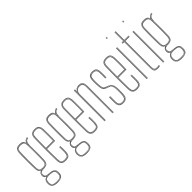

<svg xmlns="http://www.w3.org/2000/svg" viewBox="37 -1651 2642 2642"><g transform="rotate(-45 1358.0 -330.0)"><path d="M143.8 140Q96.5 140 67.4 124Q38.2 108 35.8 60Q35.5 56.2 35.5 53.4Q35.5 50.5 35.8 46Q37 15.8 53.1 -3.4Q69.2 -22.5 92 -25.8V-26.8Q68.2 -36.2 62.5 -50.6Q56.8 -65 56.8 -76Q56.8 -78.2 56.8 -80Q56.8 -81.8 56.8 -84Q56.8 -100.5 67.1 -116Q77.5 -131.5 96.5 -138V-140Q76.8 -148.5 66.8 -166.9Q56.8 -185.2 55.8 -220Q54.5 -267.8 54 -302.4Q53.5 -337 53.5 -367.5Q53.5 -398 54.1 -432.4Q54.8 -466.8 55.8 -514Q56.8 -558.8 74.6 -581.9Q92.5 -605 143.8 -605Q180 -605 197.9 -592.9Q215.8 -580.8 222.8 -553H223.8Q228.2 -566 238.2 -576.6Q248.2 -587.2 261.2 -593.6Q274.2 -600 287.8 -600V-596Q260.5 -595 243.4 -577.4Q226.2 -559.8 223.2 -540.8H222.2Q217 -573.2 199.4 -587.1Q181.8 -601 143.8 -601Q99.5 -601 80.1 -581.6Q60.8 -562.2 59.8 -514Q58.5 -451 57.9 -405.4Q57.2 -359.8 57.8 -317.1Q58.2 -274.5 59.8 -220Q60.8 -185.5 71.9 -165.4Q83 -145.2 108.8 -140.2V-138.2Q85.2 -133.5 73 -117.6Q60.8 -101.8 60.8 -84Q60.8 -81.8 60.8 -80Q60.8 -78.2 60.8 -76Q60.8 -62.2 69.6 -46.9Q78.5 -31.5 106.5 -26.5V-25.5Q79.2 -23.8 60.2 -6Q41.2 11.8 39.8 46Q39.5 50.5 39.5 53.4Q39.5 56.2 39.8 60.2Q42 107 70.4 121.6Q98.8 136.2 143.8 136.2Q188.8 136.2 218.2 121.6Q247.8 107 247.8 60.2Q247.8 55.2 247.8 52.6Q247.8 50 247.8 46Q247.8 -1.8 219.2 -14.6Q190.8 -27.5 143.8 -30Q117.5 -31.5 101.9 -37.1Q86.2 -42.8 79.5 -52.5Q72.8 -62.2 72.8 -76Q72.8 -78.2 72.8 -80Q72.8 -81.8 72.8 -84Q72.8 -107.2 86.9 -120.6Q101 -134 143.8 -134Q188.5 -134 207.4 -153.5Q226.2 -173 227.8 -220Q229.2 -266.8 229.5 -306.9Q229.8 -347 229.5 -393.1Q229.2 -439.2 228.2 -504Q228 -539.2 243 -561.6Q258 -584 287.8 -584V-580Q259.2 -580 245.6 -557.8Q232 -535.5 232.2 -491.8Q232.8 -444 233.2 -403.5Q233.8 -363 233.6 -319.8Q233.5 -276.5 231.8 -220Q230.2 -172 210.5 -151.2Q190.8 -130.5 143.8 -130Q114 -129.8 99.6 -124Q85.2 -118.2 81 -108Q76.8 -97.8 76.8 -84Q76.8 -81.8 76.8 -80Q76.8 -78.2 76.8 -76Q76.8 -62.2 83.6 -53.5Q90.5 -44.8 105.2 -40.1Q120 -35.5 143.8 -34Q193.2 -31 222.5 -17Q251.8 -3 251.8 46Q251.8 49.5 251.8 52.6Q251.8 55.8 251.8 60Q251.8 108 221.4 124Q191 140 143.8 140ZM143.8 128.5Q170.8 128.5 192.6 123.6Q214.5 118.8 227.2 104.1Q240 89.5 240 60.5Q240 56 240 53.1Q240 50.2 240 46Q240 15.8 227.5 1.9Q215 -12 193.5 -16.4Q172 -20.8 145 -22.5Q98.5 -25.5 74 -9.5Q49.5 6.5 47.8 46Q47.5 50.5 47.5 53.5Q47.5 56.5 47.8 60.8Q49.8 104.5 76.6 116.5Q103.5 128.5 143.8 128.5ZM143.8 124.8Q105.5 124.8 79.6 114Q53.8 103.2 51.8 60.8Q51.5 56.5 51.5 53.5Q51.5 50.5 51.8 46Q53.8 1.5 80.4 -10Q107 -21.5 143.8 -19Q170 -17.5 190.8 -13.8Q211.5 -10 223.6 3.1Q235.8 16.2 235.8 46Q235.8 50.8 235.8 53.1Q235.8 55.5 235.8 60.8Q235.8 103.2 208.9 114Q182 124.8 143.8 124.8ZM143.8 121Q167.8 121 187.6 117.5Q207.5 114 219.5 101.2Q231.5 88.5 231.8 61Q231.8 55.5 231.8 53.1Q231.8 50.8 231.8 46Q231.8 17.8 220.2 5.5Q208.8 -6.8 188.9 -10.4Q169 -14 143.8 -15.5Q107.2 -17.8 82.5 -7.4Q57.8 3 55.8 46Q55.5 50.5 55.5 53.5Q55.5 56.5 55.8 61Q57.5 102.2 82.6 111.6Q107.8 121 143.8 121ZM143.8 132.5Q101 132.5 73.4 119.1Q45.8 105.8 43.8 60.5Q43.5 56.2 43.5 53.4Q43.5 50.5 43.8 46Q45.2 11.5 64.4 -5.9Q83.5 -23.2 117.2 -25V-26Q84.8 -31.8 74.8 -46.2Q64.8 -60.8 64.8 -76Q64.8 -78.2 64.8 -80Q64.8 -81.8 64.8 -84Q64.8 -103.2 77.9 -119.1Q91 -135 122 -139V-140Q90 -144.2 77.5 -163.4Q65 -182.5 63.8 -220Q62.2 -272.2 61.8 -315.6Q61.2 -359 61.8 -405.6Q62.2 -452.2 63.8 -514Q65 -559.5 82.5 -578.2Q100 -597 143.8 -597Q183.5 -597 200.9 -581Q218.2 -565 222 -526.8H223Q224.8 -545.8 233.8 -560.2Q242.8 -574.8 256.9 -583.1Q271 -591.5 287.8 -592V-588Q257.2 -587.2 240.1 -563.1Q223 -539 223.8 -501Q225 -442 225.6 -399.9Q226.2 -357.8 225.9 -316.8Q225.5 -275.8 223.8 -220Q222.5 -174.8 204 -156.2Q185.5 -137.8 143.8 -137.8Q113.2 -137.8 97 -129.8Q80.8 -121.8 74.8 -109.5Q68.8 -97.2 68.8 -84Q68.8 -81.8 68.8 -80Q68.8 -78.2 68.8 -76Q68.8 -57.8 83.9 -43.1Q99 -28.5 143.8 -26.2Q173.5 -24.8 196.1 -19.6Q218.8 -14.5 231.4 0.2Q244 15 244 46Q244 50 244 52.9Q244 55.8 244 60.5Q244 105.8 215.2 119.1Q186.5 132.5 143.8 132.5ZM143.8 -142Q184.5 -142 201.4 -159.1Q218.2 -176.2 219.8 -220Q221.2 -267.2 221.8 -313.5Q222.2 -359.8 221.8 -409Q221.2 -458.2 219.8 -514Q218.8 -558.8 200.2 -575.9Q181.8 -593 143.8 -593Q103.8 -593 86.4 -576.2Q69 -559.5 67.8 -514Q65.8 -431.8 65.5 -363.2Q65.2 -294.8 67.8 -220Q69.2 -176.2 86.1 -159.1Q103 -142 143.8 -142ZM143.8 -146Q105.8 -146 89.5 -161.6Q73.2 -177.2 71.8 -220Q69.8 -288 69.6 -361.4Q69.5 -434.8 71.8 -514Q73 -557.2 89 -573.1Q105 -589 143.8 -589Q182.8 -589 198.6 -573.1Q214.5 -557.2 215.8 -514Q217.2 -461.5 217.8 -411.9Q218.2 -362.2 217.8 -314.6Q217.2 -267 215.8 -220Q214.2 -177.2 198 -161.6Q181.8 -146 143.8 -146ZM143.8 -150Q179.8 -150 195 -164.4Q210.2 -178.8 211.8 -220Q213.2 -261 213.8 -310.5Q214.2 -360 213.9 -412.4Q213.5 -464.8 211.8 -514Q210.5 -557.5 194.6 -571.2Q178.8 -585 143.8 -585Q109 -585 93 -571.2Q77 -557.5 75.8 -514Q73.5 -439.8 73.5 -364Q73.5 -288.2 75.8 -220Q77.2 -178.8 92.5 -164.4Q107.8 -150 143.8 -150Z M438 5Q386.5 5 367.8 -17.4Q349 -39.8 348 -85Q346.8 -151 346.1 -205.6Q345.5 -260.2 345.6 -309.5Q345.8 -358.8 346.4 -408.4Q347 -458 348 -514Q349 -559.5 368.2 -582.2Q387.5 -605 438 -605Q482 -605 502 -584Q522 -563 523.8 -515.8Q524.5 -498.5 524.9 -475.2Q525.2 -452 525.4 -423.6Q525.5 -395.2 524.9 -362.1Q524.2 -329 523 -292H365.8Q365.8 -249.2 366 -216.1Q366.2 -183 366.9 -152Q367.5 -121 368 -85.2Q368.8 -45.8 383.1 -30.4Q397.5 -15 438 -15Q474.8 -15 488.5 -28.9Q502.2 -42.8 504 -85.8Q504.8 -103.2 504.6 -131Q504.5 -158.8 503 -191H507Q508.5 -160 508.6 -131.6Q508.8 -103.2 508 -85.8Q506.2 -40.8 491 -25.9Q475.8 -11 438 -11Q395.8 -11 380.2 -27.4Q364.8 -43.8 364 -85.2Q363.5 -117.8 362.9 -149.5Q362.2 -181.2 362 -216.9Q361.8 -252.5 361.8 -296H519.2Q520.5 -336 521 -369.4Q521.5 -402.8 521.5 -429.9Q521.5 -457 521 -478.4Q520.5 -499.8 519.8 -515.8Q518 -565.5 497 -583.2Q476 -601 438 -601Q389.2 -601 371.1 -579.5Q353 -558 352 -514Q351 -458.8 350.4 -407.4Q349.8 -356 349.8 -304.9Q349.8 -253.8 350.2 -199.8Q350.8 -145.8 352 -85Q353 -40 371.2 -19.5Q389.5 1 438 1Q480.8 1 499.2 -17.1Q517.8 -35.2 520 -85.2Q520.5 -96.5 520.6 -113.2Q520.8 -130 520.4 -150.1Q520 -170.2 519 -191H523Q524.2 -162.2 524.6 -133.9Q525 -105.5 524 -85Q521.8 -34.8 502.8 -14.9Q483.8 5 438 5ZM438 -3Q391 -3 374 -22.2Q357 -41.5 356 -85Q355 -144.8 354.4 -198.5Q353.8 -252.2 353.8 -303.4Q353.8 -354.5 354.4 -406.4Q355 -458.2 356 -514Q357 -557.8 374.5 -577.4Q392 -597 438 -597Q479 -597 496.6 -578.1Q514.2 -559.2 516 -512.8Q516.5 -499.8 517 -469.6Q517.5 -439.5 517.4 -396.1Q517.2 -352.8 515.2 -300H357.8Q357.8 -233.5 358.4 -184Q359 -134.5 360 -85.2Q360.8 -41.5 377.9 -24.2Q395 -7 438 -7Q478.2 -7 494.1 -23.2Q510 -39.5 512 -85.5Q512.8 -102.8 512.6 -130.9Q512.5 -159 511 -191H515Q516.2 -165.8 516.6 -136.2Q517 -106.8 516 -85.5Q514 -37.2 496.9 -20.1Q479.8 -3 438 -3ZM357.8 -304H511.5Q513.2 -350.5 513.5 -392.8Q513.8 -435 513.2 -466.6Q512.8 -498.2 512 -512.8Q510.2 -558.2 493.5 -575.6Q476.8 -593 438 -593Q394.2 -593 377.5 -574.6Q360.8 -556.2 360 -513.8Q359 -465.5 358.4 -417.1Q357.8 -368.8 357.8 -304ZM361.8 -308Q361.8 -350.5 362 -383.1Q362.2 -415.8 362.9 -446.4Q363.5 -477 364 -513.8Q364.8 -555 380.6 -572Q396.5 -589 438 -589Q473 -589 489.6 -573.5Q506.2 -558 508 -513Q508.5 -500 509 -470.9Q509.5 -441.8 509.4 -400.1Q509.2 -358.5 507.5 -308ZM365.8 -312H503.8Q505.2 -357.8 505.4 -398.5Q505.5 -439.2 505 -469.2Q504.5 -499.2 504 -513Q502.2 -555.5 487.1 -570.2Q472 -585 438 -585Q397.8 -585 383.2 -568.9Q368.8 -552.8 368 -513.8Q367.5 -478.5 366.9 -448.2Q366.2 -418 366 -385.9Q365.8 -353.8 365.8 -312Z M712 140Q664.8 140 635.6 124Q606.5 108 604 60Q603.8 56.2 603.8 53.4Q603.8 50.5 604 46Q605.2 15.8 621.4 -3.4Q637.5 -22.5 660.2 -25.8V-26.8Q636.5 -36.2 630.8 -50.6Q625 -65 625 -76Q625 -78.2 625 -80Q625 -81.8 625 -84Q625 -100.5 635.4 -116Q645.8 -131.5 664.8 -138V-140Q645 -148.5 635 -166.9Q625 -185.2 624 -220Q622.8 -267.8 622.2 -302.4Q621.8 -337 621.8 -367.5Q621.8 -398 622.4 -432.4Q623 -466.8 624 -514Q625 -558.8 642.9 -581.9Q660.8 -605 712 -605Q748.2 -605 766.1 -592.9Q784 -580.8 791 -553H792Q796.5 -566 806.5 -576.6Q816.5 -587.2 829.5 -593.6Q842.5 -600 856 -600V-596Q828.8 -595 811.6 -577.4Q794.5 -559.8 791.5 -540.8H790.5Q785.2 -573.2 767.6 -587.1Q750 -601 712 -601Q667.8 -601 648.4 -581.6Q629 -562.2 628 -514Q626.8 -451 626.1 -405.4Q625.5 -359.8 626 -317.1Q626.5 -274.5 628 -220Q629 -185.5 640.1 -165.4Q651.2 -145.2 677 -140.2V-138.2Q653.5 -133.5 641.2 -117.6Q629 -101.8 629 -84Q629 -81.8 629 -80Q629 -78.2 629 -76Q629 -62.2 637.9 -46.9Q646.8 -31.5 674.8 -26.5V-25.5Q647.5 -23.8 628.5 -6Q609.5 11.8 608 46Q607.8 50.5 607.8 53.4Q607.8 56.2 608 60.2Q610.2 107 638.6 121.6Q667 136.2 712 136.2Q757 136.2 786.5 121.6Q816 107 816 60.2Q816 55.2 816 52.6Q816 50 816 46Q816 -1.8 787.5 -14.6Q759 -27.5 712 -30Q685.8 -31.5 670.1 -37.1Q654.5 -42.8 647.8 -52.5Q641 -62.2 641 -76Q641 -78.2 641 -80Q641 -81.8 641 -84Q641 -107.2 655.1 -120.6Q669.2 -134 712 -134Q756.8 -134 775.6 -153.5Q794.5 -173 796 -220Q797.5 -266.8 797.8 -306.9Q798 -347 797.8 -393.1Q797.5 -439.2 796.5 -504Q796.2 -539.2 811.2 -561.6Q826.2 -584 856 -584V-580Q827.5 -580 813.9 -557.8Q800.2 -535.5 800.5 -491.8Q801 -444 801.5 -403.5Q802 -363 801.9 -319.8Q801.8 -276.5 800 -220Q798.5 -172 778.8 -151.2Q759 -130.5 712 -130Q682.2 -129.8 667.9 -124Q653.5 -118.2 649.2 -108Q645 -97.8 645 -84Q645 -81.8 645 -80Q645 -78.2 645 -76Q645 -62.2 651.9 -53.5Q658.8 -44.8 673.5 -40.1Q688.2 -35.5 712 -34Q761.5 -31 790.8 -17Q820 -3 820 46Q820 49.5 820 52.6Q820 55.8 820 60Q820 108 789.6 124Q759.2 140 712 140ZM712 128.5Q739 128.5 760.9 123.6Q782.8 118.8 795.5 104.1Q808.2 89.5 808.2 60.5Q808.2 56 808.2 53.1Q808.2 50.2 808.2 46Q808.2 15.8 795.8 1.9Q783.2 -12 761.8 -16.4Q740.2 -20.8 713.2 -22.5Q666.8 -25.5 642.2 -9.5Q617.8 6.5 616 46Q615.8 50.5 615.8 53.5Q615.8 56.5 616 60.8Q618 104.5 644.9 116.5Q671.8 128.5 712 128.5ZM712 124.8Q673.8 124.8 647.9 114Q622 103.2 620 60.8Q619.8 56.5 619.8 53.5Q619.8 50.5 620 46Q622 1.5 648.6 -10Q675.2 -21.5 712 -19Q738.2 -17.5 759 -13.8Q779.8 -10 791.9 3.1Q804 16.2 804 46Q804 50.8 804 53.1Q804 55.5 804 60.8Q804 103.2 777.1 114Q750.2 124.8 712 124.8ZM712 121Q736 121 755.9 117.5Q775.8 114 787.8 101.2Q799.8 88.5 800 61Q800 55.5 800 53.1Q800 50.8 800 46Q800 17.8 788.5 5.5Q777 -6.8 757.1 -10.4Q737.2 -14 712 -15.5Q675.5 -17.8 650.8 -7.4Q626 3 624 46Q623.8 50.5 623.8 53.5Q623.8 56.5 624 61Q625.8 102.2 650.9 111.6Q676 121 712 121ZM712 132.5Q669.2 132.5 641.6 119.1Q614 105.8 612 60.5Q611.8 56.2 611.8 53.4Q611.8 50.5 612 46Q613.5 11.5 632.6 -5.9Q651.8 -23.2 685.5 -25V-26Q653 -31.8 643 -46.2Q633 -60.8 633 -76Q633 -78.2 633 -80Q633 -81.8 633 -84Q633 -103.2 646.1 -119.1Q659.2 -135 690.2 -139V-140Q658.2 -144.2 645.8 -163.4Q633.2 -182.5 632 -220Q630.5 -272.2 630 -315.6Q629.5 -359 630 -405.6Q630.5 -452.2 632 -514Q633.2 -559.5 650.8 -578.2Q668.2 -597 712 -597Q751.8 -597 769.1 -581Q786.5 -565 790.2 -526.8H791.2Q793 -545.8 802 -560.2Q811 -574.8 825.1 -583.1Q839.2 -591.5 856 -592V-588Q825.5 -587.2 808.4 -563.1Q791.2 -539 792 -501Q793.2 -442 793.9 -399.9Q794.5 -357.8 794.1 -316.8Q793.8 -275.8 792 -220Q790.8 -174.8 772.2 -156.2Q753.8 -137.8 712 -137.8Q681.5 -137.8 665.2 -129.8Q649 -121.8 643 -109.5Q637 -97.2 637 -84Q637 -81.8 637 -80Q637 -78.2 637 -76Q637 -57.8 652.1 -43.1Q667.2 -28.5 712 -26.2Q741.8 -24.8 764.4 -19.6Q787 -14.5 799.6 0.2Q812.2 15 812.2 46Q812.2 50 812.2 52.9Q812.2 55.8 812.2 60.5Q812.2 105.8 783.5 119.1Q754.8 132.5 712 132.5ZM712 -142Q752.8 -142 769.6 -159.1Q786.5 -176.2 788 -220Q789.5 -267.2 790 -313.5Q790.5 -359.8 790 -409Q789.5 -458.2 788 -514Q787 -558.8 768.5 -575.9Q750 -593 712 -593Q672 -593 654.6 -576.2Q637.2 -559.5 636 -514Q634 -431.8 633.8 -363.2Q633.5 -294.8 636 -220Q637.5 -176.2 654.4 -159.1Q671.2 -142 712 -142ZM712 -146Q674 -146 657.8 -161.6Q641.5 -177.2 640 -220Q638 -288 637.9 -361.4Q637.8 -434.8 640 -514Q641.2 -557.2 657.2 -573.1Q673.2 -589 712 -589Q751 -589 766.9 -573.1Q782.8 -557.2 784 -514Q785.5 -461.5 786 -411.9Q786.5 -362.2 786 -314.6Q785.5 -267 784 -220Q782.5 -177.2 766.2 -161.6Q750 -146 712 -146ZM712 -150Q748 -150 763.2 -164.4Q778.5 -178.8 780 -220Q781.5 -261 782 -310.5Q782.5 -360 782.1 -412.4Q781.8 -464.8 780 -514Q778.8 -557.5 762.9 -571.2Q747 -585 712 -585Q677.2 -585 661.2 -571.2Q645.2 -557.5 644 -514Q641.8 -439.8 641.8 -364Q641.8 -288.2 644 -220Q645.5 -178.8 660.8 -164.4Q676 -150 712 -150Z M1006.2 5Q954.8 5 936 -17.4Q917.2 -39.8 916.2 -85Q915 -151 914.4 -205.6Q913.8 -260.2 913.9 -309.5Q914 -358.8 914.6 -408.4Q915.2 -458 916.2 -514Q917.2 -559.5 936.5 -582.2Q955.8 -605 1006.2 -605Q1050.2 -605 1070.2 -584Q1090.2 -563 1092 -515.8Q1092.8 -498.5 1093.1 -475.2Q1093.5 -452 1093.6 -423.6Q1093.8 -395.2 1093.1 -362.1Q1092.5 -329 1091.2 -292H934Q934 -249.2 934.2 -216.1Q934.5 -183 935.1 -152Q935.8 -121 936.2 -85.2Q937 -45.8 951.4 -30.4Q965.8 -15 1006.2 -15Q1043 -15 1056.8 -28.9Q1070.5 -42.8 1072.2 -85.8Q1073 -103.2 1072.9 -131Q1072.8 -158.8 1071.2 -191H1075.2Q1076.8 -160 1076.9 -131.6Q1077 -103.2 1076.2 -85.8Q1074.5 -40.8 1059.2 -25.9Q1044 -11 1006.2 -11Q964 -11 948.5 -27.4Q933 -43.8 932.2 -85.2Q931.8 -117.8 931.1 -149.5Q930.5 -181.2 930.2 -216.9Q930 -252.5 930 -296H1087.5Q1088.8 -336 1089.2 -369.4Q1089.8 -402.8 1089.8 -429.9Q1089.8 -457 1089.2 -478.4Q1088.8 -499.8 1088 -515.8Q1086.2 -565.5 1065.2 -583.2Q1044.2 -601 1006.2 -601Q957.5 -601 939.4 -579.5Q921.2 -558 920.2 -514Q919.2 -458.8 918.6 -407.4Q918 -356 918 -304.9Q918 -253.8 918.5 -199.8Q919 -145.8 920.2 -85Q921.2 -40 939.5 -19.5Q957.8 1 1006.2 1Q1049 1 1067.5 -17.1Q1086 -35.2 1088.2 -85.2Q1088.8 -96.5 1088.9 -113.2Q1089 -130 1088.6 -150.1Q1088.2 -170.2 1087.2 -191H1091.2Q1092.5 -162.2 1092.9 -133.9Q1093.2 -105.5 1092.2 -85Q1090 -34.8 1071 -14.9Q1052 5 1006.2 5ZM1006.2 -3Q959.2 -3 942.2 -22.2Q925.2 -41.5 924.2 -85Q923.2 -144.8 922.6 -198.5Q922 -252.2 922 -303.4Q922 -354.5 922.6 -406.4Q923.2 -458.2 924.2 -514Q925.2 -557.8 942.8 -577.4Q960.2 -597 1006.2 -597Q1047.2 -597 1064.9 -578.1Q1082.5 -559.2 1084.2 -512.8Q1084.8 -499.8 1085.2 -469.6Q1085.8 -439.5 1085.6 -396.1Q1085.5 -352.8 1083.5 -300H926Q926 -233.5 926.6 -184Q927.2 -134.5 928.2 -85.2Q929 -41.5 946.1 -24.2Q963.2 -7 1006.2 -7Q1046.5 -7 1062.4 -23.2Q1078.2 -39.5 1080.2 -85.5Q1081 -102.8 1080.9 -130.9Q1080.8 -159 1079.2 -191H1083.2Q1084.5 -165.8 1084.9 -136.2Q1085.2 -106.8 1084.2 -85.5Q1082.2 -37.2 1065.1 -20.1Q1048 -3 1006.2 -3ZM926 -304H1079.8Q1081.5 -350.5 1081.8 -392.8Q1082 -435 1081.5 -466.6Q1081 -498.2 1080.2 -512.8Q1078.5 -558.2 1061.8 -575.6Q1045 -593 1006.2 -593Q962.5 -593 945.8 -574.6Q929 -556.2 928.2 -513.8Q927.2 -465.5 926.6 -417.1Q926 -368.8 926 -304ZM930 -308Q930 -350.5 930.2 -383.1Q930.5 -415.8 931.1 -446.4Q931.8 -477 932.2 -513.8Q933 -555 948.9 -572Q964.8 -589 1006.2 -589Q1041.2 -589 1057.9 -573.5Q1074.5 -558 1076.2 -513Q1076.8 -500 1077.2 -470.9Q1077.8 -441.8 1077.6 -400.1Q1077.5 -358.5 1075.8 -308ZM934 -312H1072Q1073.5 -357.8 1073.6 -398.5Q1073.8 -439.2 1073.2 -469.2Q1072.8 -499.2 1072.2 -513Q1070.5 -555.5 1055.4 -570.2Q1040.2 -585 1006.2 -585Q966 -585 951.5 -568.9Q937 -552.8 936.2 -513.8Q935.8 -478.5 935.1 -448.2Q934.5 -418 934.2 -385.9Q934 -353.8 934 -312Z M1367.8 0V-514Q1367.8 -535 1364.1 -551.2Q1360.5 -567.5 1351.8 -578.5Q1343 -589.5 1328.1 -595.2Q1313.2 -601 1290.8 -601Q1262.8 -601 1241.1 -585.6Q1219.5 -570.2 1210.5 -542.5H1208.5L1212.2 -600H1216.5V-596.2L1212.2 -555.5H1213.2Q1222 -577.8 1243.9 -591.4Q1265.8 -605 1290.8 -605Q1309.8 -605 1323.5 -601.1Q1337.2 -597.2 1346.6 -589.8Q1356 -582.2 1361.5 -571.2Q1367 -560.2 1369.4 -545.9Q1371.8 -531.5 1371.8 -514V0ZM1196.5 0V-600H1200.5V0ZM1213 0V-508.8Q1213 -525.8 1220.5 -544.4Q1228 -563 1245 -576Q1262 -589 1290.8 -589Q1309.8 -589 1322.4 -584.1Q1335 -579.2 1342.2 -569.6Q1349.5 -560 1352.6 -546Q1355.8 -532 1355.8 -514V0H1351.8V-514Q1351.8 -537 1346.4 -552.8Q1341 -568.5 1327.8 -576.8Q1314.5 -585 1290.8 -585Q1264 -585 1247.8 -572.9Q1231.5 -560.8 1224.2 -543.1Q1217 -525.5 1217 -508.8V0ZM1204.5 0V-600H1208.5L1206.5 -527.8H1208.5Q1214.2 -556.5 1235.9 -576.8Q1257.5 -597 1290.8 -597Q1334.8 -597 1349.2 -574.6Q1363.8 -552.2 1363.8 -514V0H1359.8V-514Q1359.8 -552 1345.5 -572.5Q1331.2 -593 1290.8 -593Q1261.2 -593 1243.2 -579Q1225.2 -565 1217.1 -545.4Q1209 -525.8 1209 -508.8V0Z M1556.5 5Q1512.8 5 1493.5 -15.9Q1474.2 -36.8 1473.5 -85Q1473.2 -112 1473 -133.5Q1472.8 -155 1473.5 -191H1477.5Q1477 -151.2 1477.1 -130.4Q1477.2 -109.5 1477.5 -85Q1478.2 -39 1496.6 -19Q1515 1 1556.5 1Q1597.2 1 1616.5 -18.9Q1635.8 -38.8 1638.5 -85.2Q1639.5 -100 1639.6 -115.2Q1639.8 -130.5 1639.6 -146.5Q1639.5 -162.5 1639.5 -179Q1639.5 -240 1623.5 -267.2Q1607.5 -294.5 1574.2 -306.8L1545.2 -317.5Q1525.5 -324.8 1514 -334.1Q1502.5 -343.5 1496.9 -367.5Q1491.2 -391.5 1489.5 -442.5Q1488.8 -462.5 1488.9 -477.8Q1489 -493 1489.5 -513.5Q1490.8 -553.8 1506.1 -571.4Q1521.5 -589 1556.5 -589Q1591.8 -589 1607.4 -571.6Q1623 -554.2 1623.5 -514Q1624 -487.8 1624 -466.9Q1624 -446 1623.5 -410H1619.5Q1621 -441.2 1620.5 -467Q1620 -492.8 1619.5 -513.8Q1619 -552 1604.4 -568.5Q1589.8 -585 1556.5 -585Q1524 -585 1509.4 -568.4Q1494.8 -551.8 1493.5 -513.5Q1492.8 -488.8 1492.9 -475Q1493 -461.2 1493.5 -442.8Q1495.2 -397.2 1499.4 -374Q1503.5 -350.8 1514.4 -340.1Q1525.2 -329.5 1546.8 -321.2L1575.5 -310.2Q1596.5 -302.2 1611.8 -288.5Q1627 -274.8 1635.2 -248.9Q1643.5 -223 1643.5 -179Q1643.5 -163 1643.6 -146.9Q1643.8 -130.8 1643.6 -115.1Q1643.5 -99.5 1642.5 -85Q1639.5 -36.8 1619.5 -15.9Q1599.5 5 1556.5 5ZM1556.5 -3Q1517 -3 1499.6 -22.1Q1482.2 -41.2 1481.5 -85.2Q1481.2 -111 1480.8 -136.9Q1480.2 -162.8 1481.5 -191H1485.5Q1484 -159.5 1484.6 -133.2Q1485.2 -107 1485.5 -85.2Q1486 -43.5 1502.6 -25.2Q1519.2 -7 1556.5 -7Q1593.8 -7 1610.9 -25.2Q1628 -43.5 1630.5 -85.8Q1631.8 -108 1631.6 -130.2Q1631.5 -152.5 1631.5 -179Q1631.5 -237.5 1616.8 -262.6Q1602 -287.8 1571.2 -299.2L1542.5 -310Q1518.5 -319 1506 -330.9Q1493.5 -342.8 1488.4 -368Q1483.2 -393.2 1481.5 -442.2Q1480.8 -462.5 1480.9 -478.1Q1481 -493.8 1481.5 -513.8Q1482.8 -558.5 1500.4 -577.8Q1518 -597 1556.5 -597Q1596 -597 1613.4 -577.8Q1630.8 -558.5 1631.5 -514Q1632 -487.8 1632 -466.9Q1632 -446 1631.5 -410H1627.5Q1628 -449.8 1628 -470Q1628 -490.2 1627.5 -514Q1627 -556.5 1610.2 -574.8Q1593.5 -593 1556.5 -593Q1519.8 -593 1503.2 -574.5Q1486.8 -556 1485.5 -513.5Q1485 -493.5 1484.9 -477.6Q1484.8 -461.8 1485.5 -442.5Q1487.2 -391.2 1492.9 -366.6Q1498.5 -342 1510.6 -331.9Q1522.8 -321.8 1543.8 -313.8L1572.8 -302.8Q1603.2 -291.2 1619.4 -266.1Q1635.5 -241 1635.5 -179Q1635.5 -153.2 1635.6 -130.4Q1635.8 -107.5 1634.5 -85.5Q1631.8 -42 1614 -22.5Q1596.2 -3 1556.5 -3ZM1556.5 -11Q1521.2 -11 1505.6 -28.2Q1490 -45.5 1489.5 -85.5Q1489.2 -105.5 1488.6 -132.1Q1488 -158.8 1489.5 -191H1493.5Q1492.2 -161.5 1492.8 -135Q1493.2 -108.5 1493.5 -85.5Q1494 -47.8 1508.6 -31.4Q1523.2 -15 1556.5 -15Q1591.5 -15 1605.9 -32.6Q1620.2 -50.2 1622.5 -86.2Q1624 -109.5 1623.8 -132.1Q1623.5 -154.8 1623.5 -179Q1623.5 -236.2 1610 -258.9Q1596.5 -281.5 1568.5 -291.8L1539.5 -302.5Q1513.8 -312 1500.1 -325.2Q1486.5 -338.5 1480.9 -365.2Q1475.2 -392 1473.5 -442Q1472.8 -462.2 1472.9 -478.2Q1473 -494.2 1473.5 -514Q1475 -562.8 1494.2 -583.9Q1513.5 -605 1556.5 -605Q1600.2 -605 1619.5 -583.9Q1638.8 -562.8 1639.5 -514Q1640 -493 1640.5 -467.5Q1641 -442 1639.5 -410H1635.5Q1636 -449.5 1636 -470Q1636 -490.5 1635.5 -514Q1634.8 -559.8 1616.9 -580.4Q1599 -601 1556.5 -601Q1514.8 -601 1496.9 -580.4Q1479 -559.8 1477.5 -513.8Q1476.8 -489.5 1476.9 -474.6Q1477 -459.8 1477.5 -442Q1479.2 -393.2 1484.5 -367.4Q1489.8 -341.5 1502.9 -328.6Q1516 -315.8 1541 -306.2L1570 -295.2Q1599.2 -284.2 1613.4 -260.4Q1627.5 -236.5 1627.5 -179Q1627.5 -162.2 1627.6 -146.4Q1627.8 -130.5 1627.6 -115.4Q1627.5 -100.2 1626.5 -85.5Q1624 -45.8 1607.8 -28.4Q1591.5 -11 1556.5 -11Z M1826.5 5Q1775 5 1756.2 -17.4Q1737.5 -39.8 1736.5 -85Q1735.2 -151 1734.6 -205.6Q1734 -260.2 1734.1 -309.5Q1734.2 -358.8 1734.9 -408.4Q1735.5 -458 1736.5 -514Q1737.5 -559.5 1756.8 -582.2Q1776 -605 1826.5 -605Q1870.5 -605 1890.5 -584Q1910.5 -563 1912.2 -515.8Q1913 -498.5 1913.4 -475.2Q1913.8 -452 1913.9 -423.6Q1914 -395.2 1913.4 -362.1Q1912.8 -329 1911.5 -292H1754.2Q1754.2 -249.2 1754.5 -216.1Q1754.8 -183 1755.4 -152Q1756 -121 1756.5 -85.2Q1757.2 -45.8 1771.6 -30.4Q1786 -15 1826.5 -15Q1863.2 -15 1877 -28.9Q1890.8 -42.8 1892.5 -85.8Q1893.2 -103.2 1893.1 -131Q1893 -158.8 1891.5 -191H1895.5Q1897 -160 1897.1 -131.6Q1897.2 -103.2 1896.5 -85.8Q1894.8 -40.8 1879.5 -25.9Q1864.2 -11 1826.5 -11Q1784.2 -11 1768.8 -27.4Q1753.2 -43.8 1752.5 -85.2Q1752 -117.8 1751.4 -149.5Q1750.8 -181.2 1750.5 -216.9Q1750.2 -252.5 1750.2 -296H1907.8Q1909 -336 1909.5 -369.4Q1910 -402.8 1910 -429.9Q1910 -457 1909.5 -478.4Q1909 -499.8 1908.2 -515.8Q1906.5 -565.5 1885.5 -583.2Q1864.5 -601 1826.5 -601Q1777.8 -601 1759.6 -579.5Q1741.5 -558 1740.5 -514Q1739.5 -458.8 1738.9 -407.4Q1738.2 -356 1738.2 -304.9Q1738.2 -253.8 1738.8 -199.8Q1739.2 -145.8 1740.5 -85Q1741.5 -40 1759.8 -19.5Q1778 1 1826.5 1Q1869.2 1 1887.8 -17.1Q1906.2 -35.2 1908.5 -85.2Q1909 -96.5 1909.1 -113.2Q1909.2 -130 1908.9 -150.1Q1908.5 -170.2 1907.5 -191H1911.5Q1912.8 -162.2 1913.1 -133.9Q1913.5 -105.5 1912.5 -85Q1910.2 -34.8 1891.2 -14.9Q1872.2 5 1826.5 5ZM1826.5 -3Q1779.5 -3 1762.5 -22.2Q1745.5 -41.5 1744.5 -85Q1743.5 -144.8 1742.9 -198.5Q1742.2 -252.2 1742.2 -303.4Q1742.2 -354.5 1742.9 -406.4Q1743.5 -458.2 1744.5 -514Q1745.5 -557.8 1763 -577.4Q1780.5 -597 1826.5 -597Q1867.5 -597 1885.1 -578.1Q1902.8 -559.2 1904.5 -512.8Q1905 -499.8 1905.5 -469.6Q1906 -439.5 1905.9 -396.1Q1905.8 -352.8 1903.8 -300H1746.2Q1746.2 -233.5 1746.9 -184Q1747.5 -134.5 1748.5 -85.2Q1749.2 -41.5 1766.4 -24.2Q1783.5 -7 1826.5 -7Q1866.8 -7 1882.6 -23.2Q1898.5 -39.5 1900.5 -85.5Q1901.2 -102.8 1901.1 -130.9Q1901 -159 1899.5 -191H1903.5Q1904.8 -165.8 1905.1 -136.2Q1905.5 -106.8 1904.5 -85.5Q1902.5 -37.2 1885.4 -20.1Q1868.2 -3 1826.5 -3ZM1746.2 -304H1900Q1901.8 -350.5 1902 -392.8Q1902.2 -435 1901.8 -466.6Q1901.2 -498.2 1900.5 -512.8Q1898.8 -558.2 1882 -575.6Q1865.2 -593 1826.5 -593Q1782.8 -593 1766 -574.6Q1749.2 -556.2 1748.5 -513.8Q1747.5 -465.5 1746.9 -417.1Q1746.2 -368.8 1746.2 -304ZM1750.2 -308Q1750.2 -350.5 1750.5 -383.1Q1750.8 -415.8 1751.4 -446.4Q1752 -477 1752.5 -513.8Q1753.2 -555 1769.1 -572Q1785 -589 1826.5 -589Q1861.5 -589 1878.1 -573.5Q1894.8 -558 1896.5 -513Q1897 -500 1897.5 -470.9Q1898 -441.8 1897.9 -400.1Q1897.8 -358.5 1896 -308ZM1754.2 -312H1892.2Q1893.8 -357.8 1893.9 -398.5Q1894 -439.2 1893.5 -469.2Q1893 -499.2 1892.5 -513Q1890.8 -555.5 1875.6 -570.2Q1860.5 -585 1826.5 -585Q1786.2 -585 1771.8 -568.9Q1757.2 -552.8 1756.5 -513.8Q1756 -478.5 1755.4 -448.2Q1754.8 -418 1754.5 -385.9Q1754.2 -353.8 1754.2 -312Z M2016.8 -796V-800H2036.8V-796ZM2016.8 -780V-784H2036.8V-780ZM2016.8 -788V-792H2036.8V-788ZM2032.8 0V-600H2036.8V0ZM2016.8 0V-600H2020.8V0ZM2024.8 0V-600H2028.8V0Z M2229.2 -3Q2187.8 -3 2177 -21.6Q2166.2 -40.2 2166.2 -85V-588H2126.2V-592H2166.2V-770H2170.2V-592H2262.2V-588H2170.2V-85Q2170.2 -41.5 2180.2 -24.2Q2190.2 -7 2229.2 -7Q2239.2 -7 2250.8 -8.2Q2262.2 -9.5 2272.2 -11.8V-7.8Q2262 -5.2 2250.5 -4.1Q2239 -3 2229.2 -3ZM2229.2 5Q2184.2 5 2171.2 -16Q2158.2 -37 2158.2 -85V-580H2126.2V-584H2162.2V-85Q2162.2 -39 2174.1 -19Q2186 1 2229.2 1Q2239.8 1 2251.4 -0.2Q2263 -1.5 2272.2 -4V0Q2254.2 5 2229.2 5ZM2229.2 -11Q2191.2 -11 2182.8 -27.8Q2174.2 -44.5 2174.2 -85.2V-584H2262.2V-580H2178.2V-85.2Q2178.2 -45.8 2186 -30.4Q2193.8 -15 2229.2 -15Q2238.5 -15 2249.6 -16.1Q2260.8 -17.2 2272.2 -19.5V-15.5Q2262.2 -13.5 2250.8 -12.2Q2239.2 -11 2229.2 -11ZM2126.2 -596V-600H2158.2V-770H2162.2V-596ZM2174.2 -596V-770H2178.2V-600H2262.2V-596Z M2337.2 -796V-800H2357.2V-796ZM2337.2 -780V-784H2357.2V-780ZM2337.2 -788V-792H2357.2V-788ZM2353.2 0V-600H2357.2V0ZM2337.2 0V-600H2341.2V0ZM2345.2 0V-600H2349.2V0Z M2561.5 140Q2514.2 140 2485.1 124Q2456 108 2453.5 60Q2453.2 56.2 2453.2 53.4Q2453.2 50.5 2453.5 46Q2454.8 15.8 2470.9 -3.4Q2487 -22.5 2509.8 -25.8V-26.8Q2486 -36.2 2480.2 -50.6Q2474.5 -65 2474.5 -76Q2474.5 -78.2 2474.5 -80Q2474.5 -81.8 2474.5 -84Q2474.5 -100.5 2484.9 -116Q2495.2 -131.5 2514.2 -138V-140Q2494.5 -148.5 2484.5 -166.9Q2474.5 -185.2 2473.5 -220Q2472.2 -267.8 2471.8 -302.4Q2471.2 -337 2471.2 -367.5Q2471.2 -398 2471.9 -432.4Q2472.5 -466.8 2473.5 -514Q2474.5 -558.8 2492.4 -581.9Q2510.2 -605 2561.5 -605Q2597.8 -605 2615.6 -592.9Q2633.5 -580.8 2640.5 -553H2641.5Q2646 -566 2656 -576.6Q2666 -587.2 2679 -593.6Q2692 -600 2705.5 -600V-596Q2678.2 -595 2661.1 -577.4Q2644 -559.8 2641 -540.8H2640Q2634.8 -573.2 2617.1 -587.1Q2599.5 -601 2561.5 -601Q2517.2 -601 2497.9 -581.6Q2478.5 -562.2 2477.5 -514Q2476.2 -451 2475.6 -405.4Q2475 -359.8 2475.5 -317.1Q2476 -274.5 2477.5 -220Q2478.5 -185.5 2489.6 -165.4Q2500.8 -145.2 2526.5 -140.2V-138.2Q2503 -133.5 2490.8 -117.6Q2478.5 -101.8 2478.5 -84Q2478.5 -81.8 2478.5 -80Q2478.5 -78.2 2478.5 -76Q2478.5 -62.2 2487.4 -46.9Q2496.2 -31.5 2524.2 -26.5V-25.5Q2497 -23.8 2478 -6Q2459 11.8 2457.5 46Q2457.2 50.5 2457.2 53.4Q2457.2 56.2 2457.5 60.2Q2459.8 107 2488.1 121.6Q2516.5 136.2 2561.5 136.2Q2606.5 136.2 2636 121.6Q2665.5 107 2665.5 60.2Q2665.5 55.2 2665.5 52.6Q2665.5 50 2665.5 46Q2665.5 -1.8 2637 -14.6Q2608.5 -27.5 2561.5 -30Q2535.2 -31.5 2519.6 -37.1Q2504 -42.8 2497.2 -52.5Q2490.5 -62.2 2490.5 -76Q2490.5 -78.2 2490.5 -80Q2490.5 -81.8 2490.5 -84Q2490.5 -107.2 2504.6 -120.6Q2518.8 -134 2561.5 -134Q2606.2 -134 2625.1 -153.5Q2644 -173 2645.5 -220Q2647 -266.8 2647.2 -306.9Q2647.5 -347 2647.2 -393.1Q2647 -439.2 2646 -504Q2645.8 -539.2 2660.8 -561.6Q2675.8 -584 2705.5 -584V-580Q2677 -580 2663.4 -557.8Q2649.8 -535.5 2650 -491.8Q2650.5 -444 2651 -403.5Q2651.5 -363 2651.4 -319.8Q2651.2 -276.5 2649.5 -220Q2648 -172 2628.2 -151.2Q2608.5 -130.5 2561.5 -130Q2531.8 -129.8 2517.4 -124Q2503 -118.2 2498.8 -108Q2494.5 -97.8 2494.5 -84Q2494.5 -81.8 2494.5 -80Q2494.5 -78.2 2494.5 -76Q2494.5 -62.2 2501.4 -53.5Q2508.2 -44.8 2523 -40.1Q2537.8 -35.5 2561.5 -34Q2611 -31 2640.2 -17Q2669.5 -3 2669.5 46Q2669.5 49.5 2669.5 52.6Q2669.5 55.8 2669.5 60Q2669.5 108 2639.1 124Q2608.8 140 2561.5 140ZM2561.5 128.5Q2588.5 128.5 2610.4 123.6Q2632.2 118.8 2645 104.1Q2657.8 89.5 2657.8 60.5Q2657.8 56 2657.8 53.1Q2657.8 50.2 2657.8 46Q2657.8 15.8 2645.2 1.9Q2632.8 -12 2611.2 -16.4Q2589.8 -20.8 2562.8 -22.5Q2516.2 -25.5 2491.8 -9.5Q2467.2 6.5 2465.5 46Q2465.2 50.5 2465.2 53.5Q2465.2 56.5 2465.5 60.8Q2467.5 104.5 2494.4 116.5Q2521.2 128.5 2561.5 128.5ZM2561.5 124.8Q2523.2 124.8 2497.4 114Q2471.5 103.2 2469.5 60.8Q2469.2 56.5 2469.2 53.5Q2469.2 50.5 2469.5 46Q2471.5 1.5 2498.1 -10Q2524.8 -21.5 2561.5 -19Q2587.8 -17.5 2608.5 -13.8Q2629.2 -10 2641.4 3.1Q2653.5 16.2 2653.5 46Q2653.5 50.8 2653.5 53.1Q2653.5 55.5 2653.5 60.8Q2653.5 103.2 2626.6 114Q2599.8 124.8 2561.5 124.8ZM2561.5 121Q2585.5 121 2605.4 117.5Q2625.2 114 2637.2 101.2Q2649.2 88.5 2649.5 61Q2649.5 55.5 2649.5 53.1Q2649.5 50.8 2649.5 46Q2649.5 17.8 2638 5.5Q2626.5 -6.8 2606.6 -10.4Q2586.8 -14 2561.5 -15.5Q2525 -17.8 2500.2 -7.4Q2475.5 3 2473.5 46Q2473.2 50.5 2473.2 53.5Q2473.2 56.5 2473.5 61Q2475.2 102.2 2500.4 111.6Q2525.5 121 2561.5 121ZM2561.5 132.5Q2518.8 132.5 2491.1 119.1Q2463.5 105.8 2461.5 60.5Q2461.2 56.2 2461.2 53.4Q2461.2 50.5 2461.5 46Q2463 11.5 2482.1 -5.9Q2501.2 -23.2 2535 -25V-26Q2502.5 -31.8 2492.5 -46.2Q2482.5 -60.8 2482.5 -76Q2482.5 -78.2 2482.5 -80Q2482.5 -81.8 2482.5 -84Q2482.5 -103.2 2495.6 -119.1Q2508.8 -135 2539.8 -139V-140Q2507.8 -144.2 2495.2 -163.4Q2482.8 -182.5 2481.5 -220Q2480 -272.2 2479.5 -315.6Q2479 -359 2479.5 -405.6Q2480 -452.2 2481.5 -514Q2482.8 -559.5 2500.2 -578.2Q2517.8 -597 2561.5 -597Q2601.2 -597 2618.6 -581Q2636 -565 2639.8 -526.8H2640.8Q2642.5 -545.8 2651.5 -560.2Q2660.5 -574.8 2674.6 -583.1Q2688.8 -591.5 2705.5 -592V-588Q2675 -587.2 2657.9 -563.1Q2640.8 -539 2641.5 -501Q2642.8 -442 2643.4 -399.9Q2644 -357.8 2643.6 -316.8Q2643.2 -275.8 2641.5 -220Q2640.2 -174.8 2621.8 -156.2Q2603.2 -137.8 2561.5 -137.8Q2531 -137.8 2514.8 -129.8Q2498.5 -121.8 2492.5 -109.5Q2486.5 -97.2 2486.5 -84Q2486.5 -81.8 2486.5 -80Q2486.5 -78.2 2486.5 -76Q2486.5 -57.8 2501.6 -43.1Q2516.8 -28.5 2561.5 -26.2Q2591.2 -24.8 2613.9 -19.6Q2636.5 -14.5 2649.1 0.2Q2661.8 15 2661.8 46Q2661.8 50 2661.8 52.9Q2661.8 55.8 2661.8 60.5Q2661.8 105.8 2633 119.1Q2604.2 132.5 2561.5 132.5ZM2561.5 -142Q2602.2 -142 2619.1 -159.1Q2636 -176.2 2637.5 -220Q2639 -267.2 2639.5 -313.5Q2640 -359.8 2639.5 -409Q2639 -458.2 2637.5 -514Q2636.5 -558.8 2618 -575.9Q2599.5 -593 2561.5 -593Q2521.5 -593 2504.1 -576.2Q2486.8 -559.5 2485.5 -514Q2483.5 -431.8 2483.2 -363.2Q2483 -294.8 2485.5 -220Q2487 -176.2 2503.9 -159.1Q2520.8 -142 2561.5 -142ZM2561.5 -146Q2523.5 -146 2507.2 -161.6Q2491 -177.2 2489.5 -220Q2487.5 -288 2487.4 -361.4Q2487.2 -434.8 2489.5 -514Q2490.8 -557.2 2506.8 -573.1Q2522.8 -589 2561.5 -589Q2600.5 -589 2616.4 -573.1Q2632.2 -557.2 2633.5 -514Q2635 -461.5 2635.5 -411.9Q2636 -362.2 2635.5 -314.6Q2635 -267 2633.5 -220Q2632 -177.2 2615.8 -161.6Q2599.5 -146 2561.5 -146ZM2561.5 -150Q2597.5 -150 2612.8 -164.4Q2628 -178.8 2629.5 -220Q2631 -261 2631.5 -310.5Q2632 -360 2631.6 -412.4Q2631.2 -464.8 2629.5 -514Q2628.2 -557.5 2612.4 -571.2Q2596.5 -585 2561.5 -585Q2526.8 -585 2510.8 -571.2Q2494.8 -557.5 2493.5 -514Q2491.2 -439.8 2491.2 -364Q2491.2 -288.2 2493.5 -220Q2495 -178.8 2510.2 -164.4Q2525.5 -150 2561.5 -150Z"/></g></svg>

Font: Big Shoulders Inline Display Thin Thin
Style: Regular
Weight: 250
Version: Version 2.002